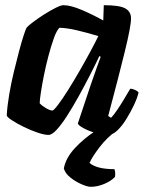

<svg xmlns="http://www.w3.org/2000/svg" viewBox="-20 -520 557 740"><path d="M167 0Q151 0 124.5 -9Q98 -18 71.5 -31Q45 -44 26 -56.5Q7 -69 6 -75Q8 -112 15.5 -156Q23 -200 33.5 -243.5Q44 -287 54 -324.5Q64 -362 72 -386Q80 -410 83 -414Q89 -421 107.5 -435Q126 -449 149.5 -464Q173 -479 194 -489.5Q215 -500 224 -500Q252 -500 294.5 -482Q337 -464 378 -441L380 -500Q441 -500 463 -487.5Q485 -475 485 -449Q485 -419 461 -321Q437 -223 397 -73L408 -66Q418 -76 431.5 -96Q445 -116 458.5 -138.5Q472 -161 482 -178Q491 -178 501.5 -173Q512 -168 514 -163Q509 -142 496 -114.5Q483 -87 466.5 -60.5Q450 -34 432 -17Q414 0 398 0Q373 0 346.5 -8Q320 -16 301 -26.5Q282 -37 280 -44L329 -191Q340 -223 351 -254Q362 -285 368 -301L363 -304Q347 -270 326 -229Q305 -188 282.5 -147.5Q260 -107 238.5 -73.5Q217 -40 198.5 -20Q180 0 167 0ZM182 -94Q187 -94 204 -116.5Q221 -139 243 -174Q265 -209 288 -249Q311 -289 330 -324.5Q349 -360 359 -381Q312 -395 275.5 -403.5Q239 -412 209 -413Q198 -402 187.5 -372.5Q177 -343 167 -305.5Q157 -268 149.5 -230.5Q142 -193 137.5 -163.5Q133 -134 133 -122Q142 -112 157.5 -103Q173 -94 182 -94ZM330 200Q317 200 294 190Q271 180 251 164Q231 148 226 129Q234 88 268.5 51Q303 14 346 -14L430 -17Q392 10 363.5 47.5Q335 85 325 108Q353 132 421 132Q426 144 423 162Q408 178 381.5 189Q355 200 330 200Z"/></svg>

Font: Texturina 72pt 72pt ExtraBold
Style: Italic
Weight: 800
Italic angle: -11°
Designer: Guillermo Torres Carreño
Foundry: Omnibus-Type
Version: Version 1.002; ttfautohint (v1.8.3)